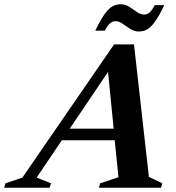

<svg xmlns="http://www.w3.org/2000/svg" viewBox="-90 -882 827 902"><path d="M609.5 -51 672.5 -21 666.5 0H374.5L381 -21L466.5 -49.5L449 -223H200.5L82 -47.5L149.5 -21L143 0H-70.5L-64 -21L15 -47.5L446 -673.5H539.5ZM237.5 -277.5H444L417.5 -544ZM682 -858Q657 -807 638 -780.2Q619 -753.5 601.2 -743.8Q583.5 -734 562 -734Q540.5 -734 522 -746Q503.5 -758 486.2 -770.2Q469 -782.5 452.5 -782.5Q440 -782.5 428.8 -774.2Q417.5 -766 402.5 -738H357.5Q382.5 -789 401.5 -815.8Q420.5 -842.5 438.5 -852.2Q456.5 -862 477.5 -862Q499 -862 517.5 -850Q536 -838 553.2 -825.8Q570.5 -813.5 587 -813.5Q599.5 -813.5 610.8 -821.8Q622 -830 637 -858Z"/></svg>

Font: Newsreader Text
Style: Bold Italic
Weight: 700
Italic angle: -17°
Designer: Hugues Gentile
Foundry: Production Type
Version: Version 1.001